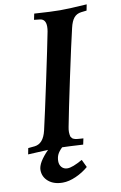

<svg xmlns="http://www.w3.org/2000/svg" viewBox="-112 -789 646 1026"><g transform="rotate(-10 210.5 -276.0)"><path d="M-13.2 1.5 -6.8 -31.7 29.3 -35.2Q76.7 -41 92.8 -109.4Q111.3 -189 149.4 -367.9Q187.5 -546.9 203.1 -627.4Q205.6 -640.6 205.6 -653.8Q205.6 -694.3 173.8 -697.8L142.6 -701.2L149.4 -733.9Q242.7 -727.5 288.6 -727.5Q338.9 -727.5 434.1 -733.9L427.7 -701.2L398.4 -697.8Q373.5 -694.8 358.6 -677.2Q343.8 -659.7 335.4 -623Q316.4 -543.5 278.3 -364.3Q240.2 -185.1 225.1 -105Q222.2 -90.8 222.2 -78.1Q222.2 -71.3 223.1 -65.7Q224.1 -60.1 224.9 -55.9Q225.6 -51.8 229 -48.3Q232.4 -44.9 233.9 -42.7Q235.4 -40.5 240.7 -38.8Q246.1 -37.1 248 -36.1Q250 -35.2 257.8 -34.4Q265.6 -33.7 267.8 -33.4Q270 -33.2 279.8 -32.5Q289.6 -31.7 292.5 -31.7L285.6 1Q200.7 -3.9 172.4 -4.4Q153.8 13.2 146.2 29.3Q138.7 45.4 138.7 65.4Q138.7 85.4 150.4 98.4Q162.1 111.3 181.6 111.3Q208.5 111.3 263.7 80.1L283.7 122.1Q253.9 147.9 215.6 165Q177.2 182.1 143.6 182.1Q95.2 182.1 66.2 157.5Q37.1 132.8 37.1 95.2Q37.1 55.7 95.7 -3.9Q71.3 -2.9 -13.2 1.5Z"/></g></svg>

Font: Flanker
Style: Bold Italic
Weight: 700
Italic angle: -12°
Designer: Flanker
Version: Version 2.000